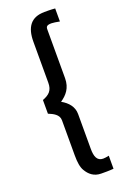

<svg xmlns="http://www.w3.org/2000/svg" viewBox="-185 -810 750 1121"><g transform="rotate(-20 190.0 -250.0)"><path d="M238 250H273C287 250 302 249 315 248V167C302 170 288 172 279 172C241 172 230 140 230 94V-123C230 -168 202 -201 161 -224C199 -250 230 -284 230 -346V-648C230 -666 236 -674 265 -674C272 -674 298 -671 315 -667V-748C302 -749 288 -750 274 -750H249C164 -750 129 -698 129 -609V-354C129 -306 107 -286 65 -270V-185C94 -173 129 -157 129 -121V97C129 141 134 173 147 194C165 225 193 250 238 250Z"/></g></svg>

Font: FREAK Grotesk
Style: Bold
Weight: 700
Designer: La Scuola Open Source
Foundry: La Scuola Open Source
Version: Version 1.000;PS 1.0;hotconv 1.0.72;makeotf.lib2.5.5900